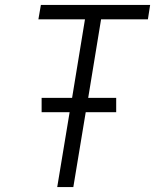

<svg xmlns="http://www.w3.org/2000/svg" viewBox="-20 -755 640 775"><path d="M211 0 261 -302H148V-360H271L323 -677H135L145 -735H586L577 -677H388L336 -360H449V-302H326L276 0Z"/></svg>

Font: Iosevka SS04 Light Extended
Style: Italic
Weight: 300
Width: 7
Italic angle: -9°
Monospace: yes
Designer: Belleve Invis
Foundry: Belleve Invis
Version: Version 19.0.0; ttfautohint (v1.8.4)